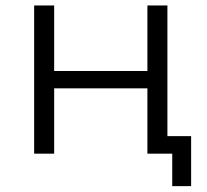

<svg xmlns="http://www.w3.org/2000/svg" viewBox="-20 -545 733 681"><path d="M101.1 0V-525.5H172.1V-293.2H502.8V-525.5H573.8V0H502.8V-231.6H172.1V0ZM590.9 115.3V-19.3L609.1 0H502.8V-62.2H657.9V115.3Z"/></svg>

Font: Montserrat Alternates Thin
Style: Regular
Weight: 100
Designer: Julieta Ulanovsky
Foundry: Julieta Ulanovsky
Version: Version 9.000